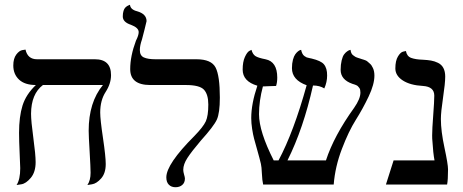

<svg xmlns="http://www.w3.org/2000/svg" viewBox="-20 -766 1923 797"><path d="M396 -298.8Q396 -270 407.5 -193.1Q418.9 -116.2 418.9 -85Q418.9 -46.9 399.9 -25.4Q380.9 -3.9 361.8 -1L342.8 2Q356 -17.1 356 -48.8Q356 -69.8 352.1 -136Q348.1 -202.1 348.1 -223.1Q348.1 -341.3 407.2 -413.1H158.2Q109.4 -376 108.9 -293.9Q108.9 -263.2 118.4 -193.6Q127.9 -124 127.9 -92.8Q127.9 -51.8 107.9 -27.8Q87.9 -3.9 68.4 -1L48.8 2Q64 -21 64 -67.9Q64 -79.1 61.5 -130.6Q59.1 -182.1 59.1 -214.8Q59.1 -281.7 73.5 -327.9Q87.9 -374 128.9 -413.1Q83 -413.1 59.1 -435.5Q35.2 -458 35.2 -494.1Q35.2 -522.9 47.6 -539.6Q60.1 -556.2 73.2 -558.1L85.9 -560.1Q94.7 -520 133.8 -520H374Q440.9 -520 440.9 -454.1Q440.9 -418.9 418.5 -384.3Q396 -349.6 396 -298.8Z M560.5 -558.1Q560.5 -535.2 577.1 -527.6Q593.8 -520 625.5 -520H795.4Q857.4 -520 875 -485.6Q892.6 -451.2 892.6 -360.8Q892.6 -296.9 880.1 -269.5Q867.7 -242.2 813.5 -182.1Q775.4 -137.2 758.1 -110.6Q740.7 -84 740.7 -61Q740.7 -53.2 744.1 -41.5Q747.6 -29.8 747.6 -24.9Q747.6 -7.8 736.6 1.7Q725.6 11.2 708.5 11.2Q691.4 11.2 680.9 0.7Q670.4 -9.8 670.4 -29.8Q670.4 -85 786.6 -201.2Q823.7 -239.3 834.2 -262.2Q844.7 -285.2 844.7 -332Q844.7 -374 826.7 -393.6Q808.6 -413.1 751.5 -413.1H603.5Q520.5 -413.1 520.5 -479Q520.5 -533.2 544.4 -597.2Q555.7 -619.1 555.7 -632.8Q555.7 -650.9 523.4 -663.1Q489.3 -674.3 489.7 -698.2Q489.7 -711.4 492.7 -720.7Q495.6 -730 500 -734.4Q504.4 -738.8 509 -741.5Q513.7 -744.1 516.6 -745.1L519.5 -746.1Q521.5 -726.1 549.3 -719.2Q588.4 -708 588.4 -678.2Q588.4 -676.3 579.8 -642.6Q571.3 -608.9 569.3 -602.1Q560.5 -577.1 560.5 -558.1Z M1534.2 -452.1Q1534.2 -416 1510.3 -365.5Q1486.3 -314.9 1456.8 -268.1Q1427.2 -221.2 1399.2 -147.7Q1371.1 -74.2 1365.2 0H1072.3Q1068.4 -17.1 1067.1 -45.7Q1065.9 -74.2 1063 -85.9Q1058.1 -106.9 1048.6 -140.4Q1039.1 -173.8 1034.7 -190.4Q1030.3 -207 1026.6 -231Q1022.9 -254.9 1022.9 -275.9Q1022.9 -335 1048.3 -410.2Q987.3 -428.2 987.3 -477.1Q987.3 -509.3 996.6 -529.5Q1005.9 -549.8 1015.1 -554.7L1023.9 -559.1Q1028.8 -541 1040 -533.4Q1051.3 -525.9 1082 -520Q1130.9 -510.3 1130.9 -443.8Q1130.9 -423.8 1126 -409.2Q1110.8 -409.2 1094.5 -408.2Q1078.1 -407.2 1071.3 -407.2Q1055.2 -347.2 1055.2 -292Q1055.2 -220.2 1116.2 -100.1H1136.2Q1199.2 -218.3 1252.9 -412.1Q1191.9 -434.1 1191.9 -482.9Q1191.9 -502.9 1196 -518.1Q1200.2 -533.2 1205.6 -540.5Q1210.9 -547.9 1216.6 -552.5Q1222.2 -557.1 1226.1 -558.1L1230 -559.1Q1231.9 -550.3 1235.1 -543.7Q1238.3 -537.1 1244.1 -533Q1250 -528.8 1252.9 -527.8Q1255.9 -526.9 1264.4 -524.9Q1272.9 -522.9 1273.9 -522.9Q1312 -513.7 1324.2 -499.5Q1338.4 -482.9 1337.9 -452.1Q1337.9 -425.3 1326.2 -398.9Q1307.1 -411.1 1279.3 -411.1Q1239.3 -231.9 1173.3 -100.1H1333Q1366.2 -202.1 1450.2 -318.8Q1476.1 -356 1476.1 -381.8Q1476.1 -387.7 1475.1 -392.8Q1474.1 -397.9 1471.2 -401.4Q1468.3 -404.8 1466.1 -407.5Q1463.9 -410.2 1459.5 -412.1Q1455.1 -414.1 1453.6 -414.6Q1452.1 -415 1447.8 -416.5L1442.9 -418Q1394 -435.1 1394 -476.1Q1394 -498 1398.2 -515.1Q1402.3 -532.2 1408.2 -540Q1414.1 -547.9 1420.7 -552.5Q1427.2 -557.1 1431.2 -558.1L1435.1 -559.1Q1436 -551.3 1438.5 -545.7Q1440.9 -540 1446.5 -536.1Q1452.1 -532.2 1454.6 -530.5Q1457 -528.8 1465.6 -525.9Q1474.1 -522.9 1475.1 -522.9L1480.5 -521Q1485.8 -519 1488.5 -518.6Q1491.2 -518.1 1497.1 -515.6Q1502.9 -513.2 1506.1 -510Q1509.3 -506.8 1514.2 -502.9Q1519 -499 1522 -494.6Q1524.9 -490.2 1528.1 -483.6Q1531.2 -477.1 1532.7 -469Q1534.2 -460.9 1534.2 -452.1Z M1810.1 -272Q1810.1 -222.2 1825 -153.1Q1839.8 -84 1839.8 -63Q1839.8 -19 1835.9 0H1582L1613.8 -100.1H1783.7Q1777.8 -130.9 1774.9 -181.2Q1773.9 -188 1773.9 -204.1Q1773.9 -230 1778.3 -287.6Q1782.7 -345.2 1782.7 -369.1Q1782.7 -406.2 1735.8 -409.2Q1682.6 -412.1 1651.9 -432.1Q1621.1 -452.1 1621.1 -481.9Q1621.1 -514.2 1632.1 -532Q1643.1 -549.8 1653.8 -551.8L1665 -554.2Q1668.9 -532.2 1687 -525.6Q1705.1 -519 1734.9 -518.1Q1754.9 -517.1 1769.3 -514.6Q1783.7 -512.2 1798.3 -505.1Q1813 -498 1820.6 -483.6Q1828.1 -469.2 1828.1 -448.2Q1828.1 -420.4 1819.1 -360.6Q1810.1 -300.8 1810.1 -272Z"/></svg>

Font: Linux Libertine O
Style: Regular
Weight: 400
Designer: Philipp H. Poll
Foundry: Philipp H. Poll
Version: Version 5.3.0